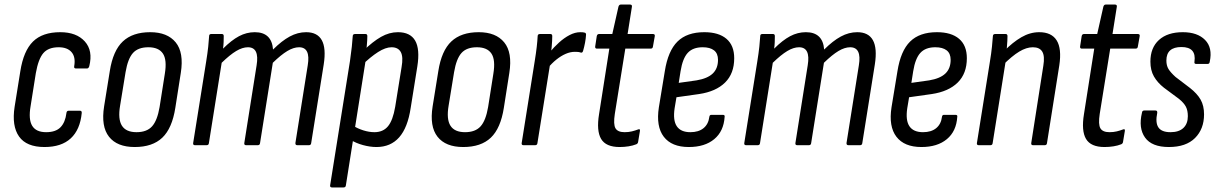

<svg xmlns="http://www.w3.org/2000/svg" viewBox="-20 -636 5337 841"><path d="M175 8Q96 8 63.5 -38Q31 -84 44 -168L69 -324Q83 -413 124.5 -454Q166 -495 244 -495Q315 -495 351.5 -454.5Q388 -414 371 -346Q368 -336 361 -336H313Q303 -336 305 -346Q312 -386 293.5 -407.5Q275 -429 237 -429Q192 -429 170 -403.5Q148 -378 137 -316L114 -171Q104 -113 121 -85Q138 -57 182 -57Q224 -57 245 -78.5Q266 -100 271 -141Q272 -151 281 -151H330Q339 -151 338 -141Q331 -68 290 -30Q249 8 175 8Z M570 8Q493 8 457.5 -37Q422 -82 436 -170L461 -325Q475 -414 518 -454.5Q561 -495 638 -495Q713 -495 749.5 -450.5Q786 -406 772 -317L748 -164Q734 -74 691 -33Q648 8 570 8ZM578 -57Q623 -57 646 -82.5Q669 -108 679 -167L702 -313Q712 -374 693.5 -401.5Q675 -429 630 -429Q585 -429 562.5 -404Q540 -379 530 -320L506 -173Q496 -114 514 -85.5Q532 -57 578 -57Z M834 0Q825 0 826 -9L883 -366Q889 -403 892 -431Q895 -459 896 -478Q896 -487 905 -487H952Q960 -487 960 -478Q960 -465 959.5 -451.5Q959 -438 957 -423Q994 -460 1027 -477.5Q1060 -495 1096 -495Q1170 -495 1176 -419Q1214 -457 1249 -476Q1284 -495 1321 -495Q1370 -495 1389.5 -460Q1409 -425 1398 -354L1343 -9Q1342 0 1333 0H1282Q1273 0 1274 -10L1328 -350Q1341 -429 1290 -429Q1266 -429 1238.5 -412.5Q1211 -396 1175 -361L1119 -9Q1118 0 1109 0H1058Q1049 0 1050 -9L1104 -350Q1117 -429 1066 -429Q1042 -429 1014.5 -412.5Q987 -396 951 -361L895 -9Q894 0 885 0Z M1629 8Q1601 8 1570 -0.5Q1539 -9 1517 -23L1526 -86Q1546 -73 1571.5 -65Q1597 -57 1620 -57Q1658 -57 1679.5 -83Q1701 -109 1711 -168L1739 -342Q1747 -387 1735.5 -408Q1724 -429 1695 -429Q1669 -429 1636 -408Q1603 -387 1564 -349L1572 -414Q1613 -454 1649 -474.5Q1685 -495 1723 -495Q1777 -495 1798.5 -458Q1820 -421 1808 -345L1779 -164Q1766 -77 1728.5 -34.5Q1691 8 1629 8ZM1434 185Q1425 185 1426 176L1513 -369Q1518 -404 1521 -431Q1524 -458 1525 -477Q1525 -487 1535 -487H1581Q1589 -487 1589 -478Q1589 -460 1586.5 -434Q1584 -408 1582 -395V-374L1495 176Q1494 185 1485 185Z M2009 8Q1932 8 1896.5 -37Q1861 -82 1875 -170L1900 -325Q1914 -414 1957 -454.5Q2000 -495 2077 -495Q2152 -495 2188.5 -450.5Q2225 -406 2211 -317L2187 -164Q2173 -74 2130 -33Q2087 8 2009 8ZM2017 -57Q2062 -57 2085 -82.5Q2108 -108 2118 -167L2141 -313Q2151 -374 2132.5 -401.5Q2114 -429 2069 -429Q2024 -429 2001.5 -404Q1979 -379 1969 -320L1945 -173Q1935 -114 1953 -85.5Q1971 -57 2017 -57Z M2273 0Q2264 0 2265 -9L2322 -367Q2328 -404 2331 -430.5Q2334 -457 2335 -477Q2335 -487 2345 -487H2391Q2399 -487 2399 -478Q2399 -458 2396.5 -431Q2394 -404 2391 -387V-365L2334 -9Q2333 0 2324 0ZM2379 -337 2387 -406Q2406 -429 2428.5 -449.5Q2451 -470 2475 -482.5Q2499 -495 2522 -495Q2529 -495 2533.5 -494.5Q2538 -494 2541 -493Q2547 -492 2547 -484Q2546 -467 2542.5 -448.5Q2539 -430 2534 -413Q2531 -403 2523 -406Q2517 -408 2511.5 -408.5Q2506 -409 2498 -409Q2478 -409 2457.5 -400Q2437 -391 2417 -375Q2397 -359 2379 -337Z M2694 8Q2634 8 2613 -27.5Q2592 -63 2604 -136L2649 -423H2595Q2586 -423 2587 -432L2594 -478Q2596 -487 2604 -487H2662L2689 -607Q2692 -616 2699 -616H2740Q2749 -616 2748 -607L2729 -487H2840Q2850 -487 2848 -477L2840 -432Q2839 -423 2830 -423H2719L2673 -137Q2666 -91 2676 -74Q2686 -57 2716 -57Q2733 -57 2747.5 -60.5Q2762 -64 2775 -69Q2785 -73 2783 -62L2775 -14Q2774 -7 2767 -4Q2752 2 2733 5Q2714 8 2694 8Z M2997 8Q2922 8 2887.5 -37Q2853 -82 2866 -166L2892 -324Q2906 -413 2947.5 -454Q2989 -495 3065 -495Q3128 -495 3162 -466Q3196 -437 3196 -381Q3196 -314 3156 -274.5Q3116 -235 3042 -224L2943 -210L2935 -162Q2927 -109 2944.5 -83Q2962 -57 3004 -57Q3040 -57 3061.5 -74.5Q3083 -92 3087 -124Q3088 -133 3096 -133H3146Q3156 -133 3154 -124Q3150 -61 3108.5 -26.5Q3067 8 2997 8ZM2953 -273 3031 -284Q3079 -292 3102 -314Q3125 -336 3125 -374Q3125 -402 3107.5 -415.5Q3090 -429 3058 -429Q3015 -429 2992.5 -404.5Q2970 -380 2961 -324Z M3248 0Q3239 0 3240 -9L3297 -366Q3303 -403 3306 -431Q3309 -459 3310 -478Q3310 -487 3319 -487H3366Q3374 -487 3374 -478Q3374 -465 3373.5 -451.5Q3373 -438 3371 -423Q3408 -460 3441 -477.5Q3474 -495 3510 -495Q3584 -495 3590 -419Q3628 -457 3663 -476Q3698 -495 3735 -495Q3784 -495 3803.5 -460Q3823 -425 3812 -354L3757 -9Q3756 0 3747 0H3696Q3687 0 3688 -10L3742 -350Q3755 -429 3704 -429Q3680 -429 3652.5 -412.5Q3625 -396 3589 -361L3533 -9Q3532 0 3523 0H3472Q3463 0 3464 -9L3518 -350Q3531 -429 3480 -429Q3456 -429 3428.5 -412.5Q3401 -396 3365 -361L3309 -9Q3308 0 3299 0Z M4016 8Q3941 8 3906.5 -37Q3872 -82 3885 -166L3911 -324Q3925 -413 3966.5 -454Q4008 -495 4084 -495Q4147 -495 4181 -466Q4215 -437 4215 -381Q4215 -314 4175 -274.5Q4135 -235 4061 -224L3962 -210L3954 -162Q3946 -109 3963.5 -83Q3981 -57 4023 -57Q4059 -57 4080.5 -74.5Q4102 -92 4106 -124Q4107 -133 4115 -133H4165Q4175 -133 4173 -124Q4169 -61 4127.5 -26.5Q4086 8 4016 8ZM3972 -273 4050 -284Q4098 -292 4121 -314Q4144 -336 4144 -374Q4144 -402 4126.5 -415.5Q4109 -429 4077 -429Q4034 -429 4011.5 -404.5Q3989 -380 3980 -324Z M4505 0Q4496 0 4497 -9L4550 -348Q4557 -390 4545.5 -409.5Q4534 -429 4504 -429Q4476 -429 4444.5 -410Q4413 -391 4372 -350L4378 -412Q4416 -451 4454 -473Q4492 -495 4532 -495Q4586 -495 4608.5 -459Q4631 -423 4620 -350L4566 -9Q4565 0 4556 0ZM4267 0Q4258 0 4259 -9L4316 -366Q4322 -402 4325 -431.5Q4328 -461 4329 -477Q4329 -487 4339 -487H4385Q4393 -487 4393 -478Q4393 -459 4390.5 -430.5Q4388 -402 4385 -385L4386 -374L4328 -9Q4327 0 4318 0Z M4818 8Q4758 8 4737 -27.5Q4716 -63 4728 -136L4773 -423H4719Q4710 -423 4711 -432L4718 -478Q4720 -487 4728 -487H4786L4813 -607Q4816 -616 4823 -616H4864Q4873 -616 4872 -607L4853 -487H4964Q4974 -487 4972 -477L4964 -432Q4963 -423 4954 -423H4843L4797 -137Q4790 -91 4800 -74Q4810 -57 4840 -57Q4857 -57 4871.5 -60.5Q4886 -64 4899 -69Q4909 -73 4907 -62L4899 -14Q4898 -7 4891 -4Q4876 2 4857 5Q4838 8 4818 8Z M5100 8Q5025 8 4995.5 -33.5Q4966 -75 4982 -142Q4983 -152 4992 -152H5041Q5050 -152 5049 -142Q5040 -99 5054 -78Q5068 -57 5107 -57Q5144 -57 5163.5 -75.5Q5183 -94 5183 -127Q5183 -152 5174.5 -168.5Q5166 -185 5144 -203L5078 -252Q5050 -274 5034.5 -301Q5019 -328 5019 -366Q5019 -427 5056.5 -461Q5094 -495 5161 -495Q5225 -495 5258.5 -461Q5292 -427 5279 -366Q5278 -356 5270 -356H5219Q5210 -356 5212 -366Q5221 -430 5155 -430Q5089 -430 5089 -371Q5089 -349 5098 -334Q5107 -319 5129 -299L5192 -251Q5224 -226 5239 -199.5Q5254 -173 5254 -135Q5254 -71 5214.5 -31.5Q5175 8 5100 8Z"/></svg>

Font: Sofia Sans Condensed
Style: Italic
Weight: 400
Italic angle: -9°
Designer: Botio Nikoltchev, Ani Petrova
Foundry: lettersoup
Version: Version 4.101